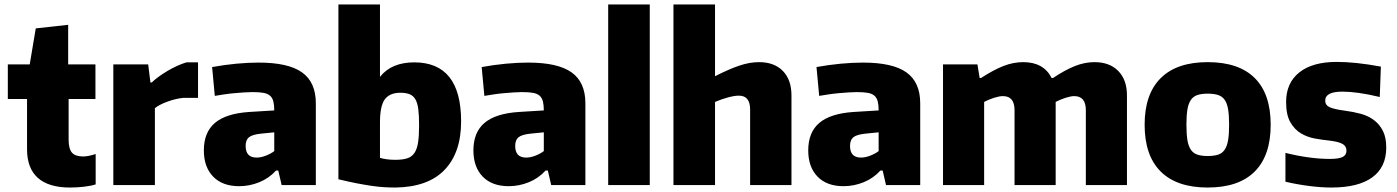

<svg xmlns="http://www.w3.org/2000/svg" viewBox="-20 -828 6249 859"><path d="M293 11Q198 11 149.5 -32Q101 -75 101 -160V-385H15V-540H113L140 -701L285 -717V-540H407V-385H287V-204Q287 -162 302 -145Q317 -128 352 -128Q375 -128 408 -139V-3Q386 4 355 7.5Q324 11 293 11Z M487 -540H643L653 -459H659Q671 -471 689.5 -484.5Q708 -498 729 -510.5Q750 -523 772 -533Q794 -543 814 -549H866V-390H798Q763 -386 727 -372.5Q691 -359 673 -344V0H487Z M1050 5Q975 5 933.5 -38Q892 -81 892 -155Q892 -236 941.5 -278Q991 -320 1094 -327L1207 -334Q1207 -358 1203 -374Q1199 -390 1188.5 -399.5Q1178 -409 1159 -412.5Q1140 -416 1109 -416Q1093 -416 1071.5 -414.5Q1050 -413 1027 -411Q1004 -409 981.5 -405.5Q959 -402 941 -399L929 -528Q984 -538 1037 -543Q1090 -548 1137 -548Q1270 -548 1331.5 -504Q1393 -460 1393 -366V0H1240L1225 -65H1215Q1183 -30 1139.5 -12.5Q1096 5 1050 5ZM1128 -123Q1148 -123 1170.5 -132Q1193 -141 1207 -152V-236L1147 -230Q1109 -226 1094 -214Q1079 -202 1079 -175Q1079 -123 1128 -123Z M1749 11Q1725 11 1699 9.5Q1673 8 1642.5 3.5Q1612 -1 1575.5 -8Q1539 -15 1494 -26V-808H1680V-484Q1706 -517 1744.5 -533Q1783 -549 1833 -549Q2043 -549 2043 -285Q2043 -145 1969 -68Q1895 9 1749 11ZM1749 -113Q1781 -113 1801.5 -119.5Q1822 -126 1834 -143.5Q1846 -161 1850.5 -191Q1855 -221 1855 -268Q1855 -311 1851.5 -339Q1848 -367 1838.5 -383.5Q1829 -400 1812.5 -406.5Q1796 -413 1771 -413Q1724 -413 1702 -384Q1680 -355 1680 -280V-122Q1692 -118 1709.5 -115.5Q1727 -113 1749 -113Z M2256 5Q2181 5 2139.5 -38Q2098 -81 2098 -155Q2098 -236 2147.5 -278Q2197 -320 2300 -327L2413 -334Q2413 -358 2409 -374Q2405 -390 2394.5 -399.5Q2384 -409 2365 -412.5Q2346 -416 2315 -416Q2299 -416 2277.5 -414.5Q2256 -413 2233 -411Q2210 -409 2187.5 -405.5Q2165 -402 2147 -399L2135 -528Q2190 -538 2243 -543Q2296 -548 2343 -548Q2476 -548 2537.5 -504Q2599 -460 2599 -366V0H2446L2431 -65H2421Q2389 -30 2345.5 -12.5Q2302 5 2256 5ZM2334 -123Q2354 -123 2376.5 -132Q2399 -141 2413 -152V-236L2353 -230Q2315 -226 2300 -214Q2285 -202 2285 -175Q2285 -123 2334 -123Z M2701 -808H2887V0H2701Z M2993 -808H3179V-487Q3242 -519 3288 -534.5Q3334 -550 3376 -550Q3444 -550 3482.5 -510.5Q3521 -471 3521 -401V0H3336V-338Q3336 -400 3286 -400Q3266 -400 3238 -392.5Q3210 -385 3179 -372V0H2993Z M3754 5Q3679 5 3637.5 -38Q3596 -81 3596 -155Q3596 -236 3645.5 -278Q3695 -320 3798 -327L3911 -334Q3911 -358 3907 -374Q3903 -390 3892.5 -399.5Q3882 -409 3863 -412.5Q3844 -416 3813 -416Q3797 -416 3775.5 -414.5Q3754 -413 3731 -411Q3708 -409 3685.5 -405.5Q3663 -402 3645 -399L3633 -528Q3688 -538 3741 -543Q3794 -548 3841 -548Q3974 -548 4035.5 -504Q4097 -460 4097 -366V0H3944L3929 -65H3919Q3887 -30 3843.5 -12.5Q3800 5 3754 5ZM3832 -123Q3852 -123 3874.5 -132Q3897 -141 3911 -152V-236L3851 -230Q3813 -226 3798 -214Q3783 -202 3783 -175Q3783 -123 3832 -123Z M4199 -540H4353L4363 -479H4369Q4426 -516 4470 -533Q4514 -550 4558 -550Q4649 -550 4685 -479H4691Q4745 -515 4789 -532.5Q4833 -550 4877 -550Q4944 -550 4983 -510.5Q5022 -471 5022 -401V0H4838V-335Q4838 -398 4786 -398Q4771 -398 4747.5 -390.5Q4724 -383 4703 -372V0H4519V-335Q4519 -398 4467 -398Q4451 -398 4427.5 -390.5Q4404 -383 4383 -372V0H4199Z M5383 11Q5245 11 5173 -60.5Q5101 -132 5101 -270Q5101 -407 5173 -478.5Q5245 -550 5383 -550Q5522 -550 5593.5 -479Q5665 -408 5665 -270Q5665 -132 5593.5 -60.5Q5522 11 5383 11ZM5383 -130Q5411 -130 5429.5 -136Q5448 -142 5459 -158Q5470 -174 5474.5 -201Q5479 -228 5479 -270Q5479 -312 5474.5 -339Q5470 -366 5459 -381.5Q5448 -397 5429.5 -403Q5411 -409 5383 -409Q5356 -409 5337.5 -403Q5319 -397 5308 -381Q5297 -365 5292.5 -338.5Q5288 -312 5288 -270Q5288 -228 5292.5 -201Q5297 -174 5308 -158Q5319 -142 5337.5 -136Q5356 -130 5383 -130Z M5936 11Q5891 11 5836.5 4Q5782 -3 5731 -15V-144Q5783 -131 5833.5 -124Q5884 -117 5929 -117Q5969 -117 5986.5 -125.5Q6004 -134 6004 -154Q6004 -174 5986.5 -184Q5969 -194 5928 -199Q5898 -202 5864 -208Q5830 -214 5801 -231Q5772 -248 5753 -281Q5734 -314 5734 -372Q5734 -457 5793 -504Q5852 -551 5960 -551Q6002 -551 6050 -546Q6098 -541 6158 -530L6153 -394Q6099 -407 6058 -412.5Q6017 -418 5986 -418Q5909 -418 5909 -378Q5909 -357 5929.5 -348Q5950 -339 5996 -333Q6034 -328 6067.5 -319Q6101 -310 6126.5 -291Q6152 -272 6167 -242.5Q6182 -213 6182 -168Q6182 -80 6119.5 -34.5Q6057 11 5936 11Z"/></svg>

Font: Encode Sans Narrow
Style: ExtraBold
Weight: 800
Designer: Pablo Impallari, Andres Torresi
Foundry: Pablo Impallari, Andres Torresi
Version: Version 1.000; ttfautohint (v1.00) -l 8 -r 50 -G 200 -x 14 -